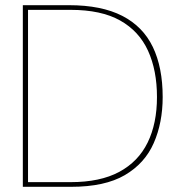

<svg xmlns="http://www.w3.org/2000/svg" viewBox="-20 -720 692 740"><path d="M68 0V-700H246Q371 -700 451 -659Q531 -618 569 -539Q607 -460 607 -346Q607 -247 572.5 -168.5Q538 -90 461 -45Q384 0 254 0ZM88 -18H252Q366 -18 439.5 -57.5Q513 -97 549 -170.5Q585 -244 585 -346Q585 -449 550.5 -524.5Q516 -600 443 -641Q370 -682 252 -682H88Z"/></svg>

Font: DM Sans 28pt Thin
Style: Regular
Weight: 250
Version: Version 4.004;gftools[0.9.30]